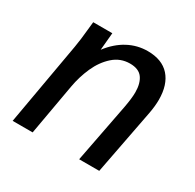

<svg xmlns="http://www.w3.org/2000/svg" viewBox="-127 -700 854 840"><g transform="rotate(30 300.0 -280.0)"><path d="M117.5 -507.5 122 -550H218.5L210.5 -462Q247.5 -510.5 293.8 -535.2Q340 -560 392.5 -560Q465 -560 502.8 -517.8Q540.5 -475.5 540.5 -399.5Q540.5 -368.5 533.5 -330.5L470 0H368.5L426 -298Q435 -346.5 435 -376Q435 -421.5 416 -447.8Q397 -474 352.5 -474Q304.5 -474 268.5 -442Q232.5 -410 210.5 -360.8Q188.5 -311.5 179 -257L133.5 0H32.5L106 -417.5Q113 -458 117.5 -507.5Z"/></g></svg>

Font: JuliaMono Medium
Style: Italic
Weight: 500
Italic angle: -9°
Monospace: yes
Designer: cormullion
Foundry: corm
Version: Version 0.054; ttfautohint (v1.8.4)